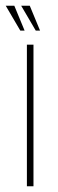

<svg xmlns="http://www.w3.org/2000/svg" viewBox="-30 -651 201 671"><path d="M64 0V-495H87V0ZM110 -544H95L44 -631H74ZM56 -544H41L-10 -631H20Z"/></svg>

Font: Alumni Sans SC Thin
Style: Regular
Weight: 100
Designer: Robert E. Leuschke
Foundry: Robert E. Leuschke
Version: Version 1.018